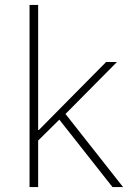

<svg xmlns="http://www.w3.org/2000/svg" viewBox="-20 -760 539 780"><path d="M100 -740H135V-232H138L218 -313L411 -508H455L246 -297L480 0H437L221 -274L135 -189V0H100Z"/></svg>

Font: IBM Plex Sans KR ExtLt
Style: Regular
Weight: 200
Designer: Mike Abbink; Paul van der Laan; Pieter van Rosmalen; Wujin Sim; Chorong Kim; Dohee Lee;
Foundry: Sandoll Inc.
Version: Version 1.002